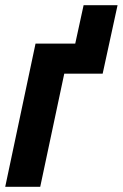

<svg xmlns="http://www.w3.org/2000/svg" viewBox="-31 -715 470 735"><path d="M123 0 215 -433H362L419 -695H289L257 -548H105L-11 0Z"/></svg>

Font: Noto Sans UI Condensed ExtraBold
Style: Italic
Weight: 800
Width: 3
Designer: Monotype Design Team
Foundry: Monotype Imaging Inc.
Version: 1.001